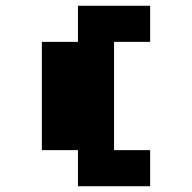

<svg xmlns="http://www.w3.org/2000/svg" viewBox="-20 -645 665 665"><path d="M250 0V-125H125V-500H250V-625H500V-500H375V-125H500V0Z"/></svg>

Font: Silkscreen
Style: Bold
Weight: 700
Designer: Jason Kottke
Foundry: Jason Kottke
Version: Version 1.001; ttfautohint (v1.8.4.7-5d5b)